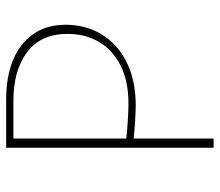

<svg xmlns="http://www.w3.org/2000/svg" viewBox="-64 -634 698 609"><g transform="rotate(-90 284.5 -329.0)"><path d="M255 -247Q238 -247 204.5 -249Q171 -251 139 -255V-278Q174 -274 208 -272Q242 -270 261 -270Q332 -270 381.5 -295Q431 -320 456.5 -363.5Q482 -407 482 -463Q482 -548 424 -591.5Q366 -635 270 -635H150V0H121V-658H274Q345 -658 398 -636.5Q451 -615 481 -572.5Q511 -530 511 -469Q511 -421 493.5 -380.5Q476 -340 443 -310Q410 -280 362.5 -263.5Q315 -247 255 -247Z"/></g></svg>

Font: Ysabeau Office Thin
Style: Regular
Weight: 250
Designer: Christian Thalmann (Catharsis Fonts)
Version: Version 2.001;gftools[0.9.30]; featfreeze: tnum,lnum,ss02